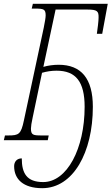

<svg xmlns="http://www.w3.org/2000/svg" viewBox="-40 -734 584 1005"><path d="M181 251C343 251 446 64 446 -175C446 -323 385 -395 267 -395C240 -395 211 -391 187 -384L251 -684H416C469 -684 477 -676 476 -641C476 -625 471 -584 467 -557H495L524 -714H132L126 -689H143C189 -689 199 -686 199 -653C199 -643 195 -618 189 -589L85 -103C70 -31 58 -25 4 -25H-14L-20 0H210L215 -25H176C133 -25 122 -28 122 -61C122 -71 125 -93 131 -119L180 -353C204 -360 230 -364 256 -364C357 -364 403 -306 403 -175C403 44 311 219 186 219C100 219 74 173 74 95C48 95 34 113 34 136C34 204 82 251 181 251Z"/></svg>

Font: Noto Serif Condensed ExtraLight
Style: Italic
Weight: 200
Width: 3
Italic angle: -12°
Designer: Monotype Design Team
Foundry: Monotype Imaging Inc.
Version: Version 2.013